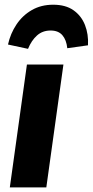

<svg xmlns="http://www.w3.org/2000/svg" viewBox="-20 -811 401 831"><path d="M96.5 -531.6H254.5L180.5 0H22.5ZM101.3 -599.6 14.6 -618.3Q25.2 -666.1 51.4 -705.2Q77.5 -744.3 117.7 -767.4Q157.8 -790.6 210.2 -790.6Q264.2 -790.6 298.1 -766.6Q332.1 -742.6 347.8 -702.7Q363.5 -662.7 360.8 -614.9L271.2 -602.3Q267.5 -638.4 249.9 -658.7Q232.4 -678.9 199 -678.9Q164 -678.9 140 -657.3Q116 -635.7 101.3 -599.6Z"/></svg>

Font: Fira Sans Variable
Style: Italic
Weight: 397
Italic angle: -8°
Designer: Carrois Corporate & Edenspiekermann AG
Foundry: Carrois Corporate GbR & Edenspiekermann AG
Version: Version 4.202